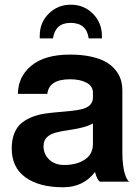

<svg xmlns="http://www.w3.org/2000/svg" viewBox="-20 -772 585 816"><path d="M375 -377.9Q375 -405.8 347.9 -420.4Q320.8 -435.1 277.8 -435.1Q188 -435.1 181.2 -373H56.2Q56.2 -445.3 113 -492.7Q169.9 -540 277.8 -540Q327.6 -540 366.5 -531.5Q405.3 -522.9 429.9 -508.8Q454.6 -494.6 470.7 -474.6Q486.8 -454.6 493.4 -433.3Q500 -412.1 500 -388.2V-125Q500 -94.2 503.2 -70.1Q506.3 -45.9 510.5 -33.4Q514.6 -21 519 -12.7Q523.4 -4.4 526.4 -2L529.8 0H404.8Q392.6 -6.8 383.8 -41Q334.5 23.9 248 23.9Q147 23.9 88.4 -18.1Q29.8 -60.1 29.8 -141.1Q29.8 -179.2 41.5 -207Q53.2 -234.9 73.2 -250.5Q93.3 -266.1 119.1 -275.9Q145 -285.6 173.8 -289.6Q202.6 -293.5 231.2 -295.9Q259.8 -298.3 285.6 -301Q311.5 -303.7 331.5 -309.1Q351.6 -314.5 363.3 -326.7Q375 -338.9 375 -357.9ZM375 -161.1V-247.1Q354.5 -235.8 323.7 -228.8Q293 -221.7 267.1 -218.3Q241.2 -214.8 217 -208.5Q192.9 -202.1 179 -188.2Q165 -174.3 165 -150.9Q165 -116.7 189.2 -93.8Q213.4 -70.8 252.9 -70.8Q305.2 -70.8 340.1 -93.5Q375 -116.2 375 -161.1ZM280.8 -752Q336.9 -752 375 -713.6Q413.1 -675.3 413.1 -619.1V-608.9H356.9Q348.1 -674.8 279.8 -674.8Q215.3 -674.8 205.1 -608.9H148.9V-620.1Q148.9 -675.8 187 -713.9Q225.1 -752 280.8 -752Z"/></svg>

Font: Miedinger*
Style: Bold
Weight: 700
Version: Version 001.000